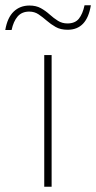

<svg xmlns="http://www.w3.org/2000/svg" viewBox="-81 -709 365 729"><path d="M115 -500V0H87V-500ZM264 -689Q249 -596 176 -596Q149 -596 130.5 -606.5Q112 -617 96.5 -630.5Q81 -644 65.5 -654.5Q50 -665 30 -665Q2 -665 -14 -646.5Q-30 -628 -37 -595H-61Q-53 -642 -29 -665Q-5 -688 31 -688Q56 -688 74 -678Q92 -668 107.5 -654Q123 -640 139 -630Q155 -620 175 -620Q204 -620 218.5 -638Q233 -656 240 -689Z"/></svg>

Font: Work Sans ExtraLight
Style: Regular
Weight: 200
Designer: Wei Huang
Foundry: Wei Huang
Version: Version 2.010; ttfautohint (v1.8.3)